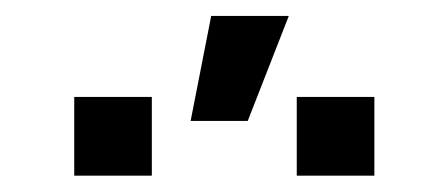

<svg xmlns="http://www.w3.org/2000/svg" viewBox="-20 -838 557 239"><path d="M288.4 -687.5H217.3L242.9 -818.2H339.5ZM169 -619.3H72.4V-717.3H169ZM446 -619.3H349.4V-717.3H446Z"/></svg>

Font: Riot Sans
Style: Regular
Weight: 400
Designer: Rasmus Andersson
Foundry: rsms
Version: Version 4.001